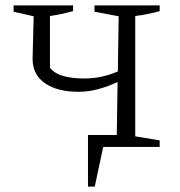

<svg xmlns="http://www.w3.org/2000/svg" viewBox="-20 -541 664 707"><path d="M269 -203Q191 -203 145.5 -234.5Q100 -266 100 -325L104 -481L30 -498V-521H249V-500Q231 -495 211 -490.5Q191 -486 164 -482V-291Q183 -269 215 -260.5Q247 -252 290 -252Q323 -252 353.5 -258.5Q384 -265 414 -278L417 -481L328 -498V-521H568V-500Q550 -495 526.5 -490Q503 -485 478 -482V-39L568 -24V0H360L329 146H304V-44H410L413 -239Q379 -223 342.5 -213Q306 -203 269 -203Z"/></svg>

Font: Piazzolla SC Light
Style: Regular
Weight: 300
Designer: Juan Pablo del Peral
Foundry: Huerta Tipografica
Version: Version 1.330